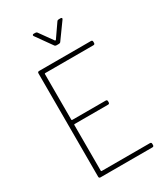

<svg xmlns="http://www.w3.org/2000/svg" viewBox="-217 -996 955 1094"><g transform="rotate(-30 260.5 -449.5)"><path d="M452 -672H135Q131 -672 131 -668V-368Q131 -364 135 -364H355Q365 -364 365 -354V-347Q365 -337 355 -337H135Q131 -337 131 -333V-32Q131 -28 135 -28H452Q462 -28 462 -18V-10Q462 0 452 0H111Q101 0 101 -10V-690Q101 -700 111 -700H452Q462 -700 462 -690V-682Q462 -672 452 -672ZM182 -893Q182 -895 184 -897Q186 -899 190 -899H201Q209 -899 213 -893L276 -805Q277 -804 279 -804Q281 -804 282 -805L343 -893Q347 -899 355 -899H367Q373 -899 375 -895.5Q377 -892 373 -887L298 -783Q294 -777 286 -777H270Q262 -777 258 -783L184 -887Q182 -889 182 -893Z"/></g></svg>

Font: Barlow Semi Condensed Thin
Style: Regular
Weight: 250
Width: 4
Designer: Jeremy Tribby
Foundry: Tribby Type
Version: Version 1.408